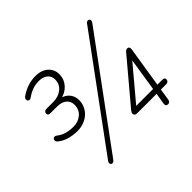

<svg xmlns="http://www.w3.org/2000/svg" viewBox="-162 -953 1201 1201"><g transform="rotate(-45 438.5 -352.5)"><path d="M68 -321Q58 -329 59 -340Q60 -351 69.5 -355Q79 -359 91 -350Q115 -331 142.5 -323.5Q170 -316 204 -316Q245 -316 274.5 -340.5Q304 -365 305 -406Q306 -439 283 -458.5Q260 -478 218 -478H160Q150 -478 145 -482Q140 -486 140 -494Q140 -504 146 -509.5Q152 -515 162 -515H223Q268 -515 299 -539.5Q330 -564 331 -604Q332 -635 310.5 -653.5Q289 -672 252 -672Q194 -672 142 -634Q131 -626 122 -630.5Q113 -635 113 -645.5Q113 -656 123 -664Q152 -685 186.5 -697Q221 -709 258 -709Q312 -709 343 -680.5Q374 -652 373 -608Q372 -565 343 -533.5Q314 -502 268 -494L269 -501Q307 -492 327 -466.5Q347 -441 346 -405Q345 -369 325.5 -340Q306 -311 273.5 -295Q241 -279 203 -279Q165 -279 129.5 -289Q94 -299 68 -321ZM205 -12 719 -712Q727 -723 737 -723Q747 -723 750.5 -713.5Q754 -704 746 -693L232 7Q224 18 214 18Q204 18 200.5 8.5Q197 -1 205 -12ZM704 -20 716 -94H543Q533 -94 527 -99Q521 -104 521 -113Q521 -118 524 -123Q527 -128 531 -134L764 -411Q769 -418 774.5 -421.5Q780 -425 787 -425Q796 -425 800 -419Q804 -413 803 -402L760 -131H804Q814 -131 819 -127Q824 -123 824 -116Q824 -106 818 -100Q812 -94 802 -94H754L742 -16Q740 -7 735 -2Q730 3 721 3Q711 3 706.5 -3Q702 -9 704 -20ZM759 -367H771L560 -116L559 -131H722Z"/></g></svg>

Font: SN Pro Thin
Style: Italic
Weight: 200
Italic angle: -9°
Designer: Tobias Whetton
Foundry: Supernotes
Version: Version 1.003;Glyphs 3.3 (3324)